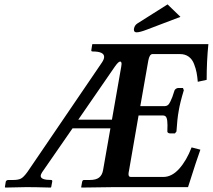

<svg xmlns="http://www.w3.org/2000/svg" viewBox="-20 -845 960 866"><path d="M333 -305.2H484.9L526.9 -544.9Q528.3 -551.8 528.3 -556.2Q528.3 -567.4 522 -567.4Q514.2 -567.4 499 -545.9ZM495.1 -1 347.2 1 346.2 -1 350.1 -22.9Q351.6 -33.2 358.9 -33.2H384.8Q413.1 -33.2 427 -44.2Q440.9 -55.2 444.8 -77.1L478 -266.1H307.1L169.9 -67.9Q163.6 -58.1 163.6 -51.3Q163.6 -33.2 210.9 -33.2Q215.8 -33.2 215.8 -26.9L210.9 -1L209 1Q137.2 -1 100.1 -1L3.9 1L2 -1L5.9 -24.9Q6.3 -28.3 9.8 -30.8Q13.2 -33.2 17.1 -33.2H39.1Q61.5 -33.2 74 -39.3Q86.4 -45.4 104 -69.8L439 -562Q449.7 -577.6 449.7 -588.4Q449.7 -612.8 397.9 -612.8Q390.1 -612.8 392.1 -620.1L396 -645L397.9 -646H609.9H919.9Q912.1 -569.8 912.1 -484.9L872.1 -476.1Q870.1 -499.5 866.7 -517.6Q863.3 -535.6 855.2 -556.6Q847.2 -577.6 831.1 -589.4Q814.9 -601.1 792 -601.1H668Q654.3 -601.1 648.9 -571.8L612.8 -366.2H722.2Q730.5 -366.2 736.6 -370.6Q742.7 -375 748.5 -387.2Q754.4 -399.4 757.3 -407.5Q760.3 -415.5 767.1 -437Q768.1 -440.4 773.2 -444.3Q778.3 -448.2 785.2 -448.2H805.2L809.1 -438Q792 -381.8 786.1 -345.2Q779.3 -308.1 775.9 -252L769 -243.2H748Q741.7 -243.2 737.8 -246.3Q733.9 -249.5 734.9 -252.9Q734.9 -257.8 735.1 -267.1Q735.4 -276.4 735.4 -280.3Q735.4 -302.7 731.2 -313.5Q727.1 -324.2 714.8 -324.2H605L562 -76.2Q559.6 -64.9 559.6 -59.6Q559.6 -46.9 569.8 -46.9H716.8Q754.9 -46.9 788.1 -83.7Q821.3 -120.6 844.2 -180.2L883.8 -169.9Q869.1 -130.4 828.1 -1ZM735.8 -825.2 793.9 -769 641.1 -710.9Q610.4 -699.2 596.2 -699.2Q584 -699.2 584 -710.9V-713.9Q586.4 -730.5 599.1 -738.8Z"/></svg>

Font: Linux Libertine G
Style: Semibold Italic
Weight: 600
Italic angle: -11.5°
Designer: Philipp H. Poll
Foundry: Philipp H. Poll
Version: Version 5.1.1